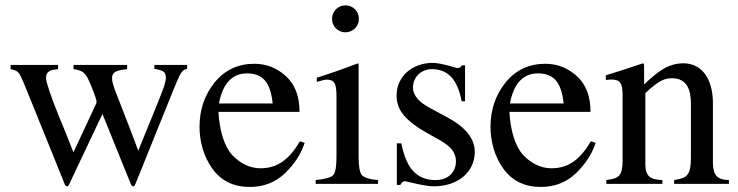

<svg xmlns="http://www.w3.org/2000/svg" viewBox="-20 -702 2817 733"><path d="M465.3 -438Q450.7 -436.5 439.9 -434.3Q429.2 -432.1 421.9 -428.5Q414.6 -424.8 411.1 -418.7Q407.7 -412.6 407.7 -403.3Q407.7 -395 411.1 -382.3Q414.6 -369.6 419.4 -356.4Q441.4 -299.8 464.4 -241.2Q487.3 -182.6 507.8 -126.5Q511.2 -135.3 519.5 -155.5Q527.8 -175.8 538.3 -201.7Q548.8 -227.5 560.3 -255.4Q571.8 -283.2 581.5 -307.6Q591.3 -332 598.1 -349.6Q605 -367.2 606.4 -372.1Q613.3 -395.5 613.3 -405.8Q613.3 -423.3 602.3 -429.7Q591.3 -436 569.3 -439V-454.1H694.3V-439Q688 -438 683.1 -435.3Q678.2 -432.6 673.6 -426.5Q668.9 -420.4 664.1 -410.2Q659.2 -399.9 652.3 -383.8Q650.9 -380.9 643.8 -363.3Q636.7 -345.7 626 -319.1Q615.2 -292.5 601.8 -259.3Q588.4 -226.1 574.5 -191.7Q560.5 -157.2 547.1 -123.8Q533.7 -90.3 522.9 -63.7Q512.2 -37.1 505.1 -19.5Q498 -2 496.6 1Q493.2 9.8 488.3 9.8Q481.4 6.3 481 4.4Q454.1 -62.5 426 -131.3Q397.9 -200.2 371.1 -267.1Q338.9 -199.2 307.1 -131.8Q275.4 -64.5 243.2 3.4Q239.7 9.8 235.8 9.8Q229.5 6.8 228.5 4.4Q227.5 1.5 220.7 -14.9Q213.9 -31.2 203.9 -56.2Q193.8 -81.1 181.4 -112.1Q168.9 -143.1 155.8 -175.3Q142.6 -207.5 130.1 -238.5Q117.7 -269.5 107.7 -294.4Q97.7 -319.3 90.8 -335.7Q84 -352.1 83 -355Q60.1 -413.1 51.3 -423.8Q43.5 -434.1 20.5 -438V-454.1H201.7V-438Q190.9 -437 182.4 -435.3Q173.8 -433.6 168 -429.9Q162.1 -426.3 158.9 -420.2Q155.8 -414.1 155.8 -404.3Q155.8 -392.6 168.7 -354Q181.6 -315.4 205.1 -257.8Q218.8 -224.6 233.2 -189.2Q247.6 -153.8 260.3 -120.6Q282.2 -167.5 304 -213.9Q325.7 -260.3 347.7 -307.6Q347.7 -309.1 348.1 -310.5Q348.6 -312 348.6 -313.5Q348.6 -317.9 345.5 -327.9Q342.3 -337.9 337.6 -350.1Q333 -362.3 327.6 -375.2Q322.3 -388.2 317.9 -397.5Q308.6 -418 295.7 -427Q282.7 -436 260.7 -438V-454.1H465.3Z M838.4 -372.6Q831.1 -359.9 825.2 -343Q819.3 -326.2 815.9 -307.1H1021Q1014.6 -368.2 991.2 -395Q967.8 -421.9 922.9 -421.9Q867.7 -421.9 838.4 -372.6ZM814 -274.9Q816.9 -221.2 830.1 -179Q843.3 -136.7 865.2 -111.3Q888.2 -86.9 916 -73.2Q943.8 -59.6 974.6 -59.6Q1000 -59.6 1021.2 -66.4Q1042.5 -73.2 1060.5 -86.4Q1078.6 -99.6 1094.5 -118.7Q1110.4 -137.7 1125 -162.6L1143.1 -156.7Q1123 -94.2 1068.4 -41Q1013.7 11.7 933.6 11.7Q841.3 11.7 791 -57.6Q766.1 -92.8 754.2 -132.6Q742.2 -172.4 741.7 -217.3Q741.7 -315.4 799.3 -387.2Q857.4 -458.5 951.2 -458.5Q1020 -458.5 1072.3 -410.6Q1123.5 -363.8 1123.5 -274.9Z M1298.8 -681.6Q1309.6 -681.6 1318.8 -677.7Q1328.1 -673.8 1335.2 -666.7Q1342.3 -659.7 1346.2 -650.4Q1350.1 -641.1 1350.1 -629.9Q1350.1 -619.1 1346.2 -609.9Q1342.3 -600.6 1335.2 -593.8Q1328.1 -586.9 1318.8 -582.8Q1309.6 -578.6 1298.8 -578.6Q1288.1 -578.6 1278.6 -582.8Q1269 -586.9 1262.2 -593.8Q1255.4 -600.6 1251.5 -609.9Q1247.6 -619.1 1247.6 -629.9Q1247.6 -640.6 1251.5 -649.9Q1255.4 -659.2 1262.2 -666.3Q1269 -673.3 1278.6 -677.5Q1288.1 -681.6 1298.8 -681.6ZM1185.1 -14.6Q1237.8 -20 1251 -32.2Q1264.6 -45.4 1264.6 -102.1V-334.5Q1264.6 -353 1262.9 -365.2Q1261.2 -377.4 1256.8 -384.8Q1252.4 -392.1 1245.4 -395Q1238.3 -397.9 1227.5 -397.9Q1225.1 -397.9 1222.7 -397.7Q1220.2 -397.5 1216.6 -396.7Q1212.9 -396 1206.5 -394Q1200.2 -392.1 1189.5 -389.2V-405.3L1210.9 -412.1Q1240.7 -421.9 1265.1 -430.4Q1289.6 -439 1307.1 -445.6Q1324.7 -452.1 1335.2 -456.1Q1345.7 -460 1348.1 -460Q1348.6 -458 1348.9 -456.3Q1349.1 -454.6 1349.1 -452.1V-102.1Q1349.1 -46.9 1362.3 -32.7Q1377 -18.1 1423.3 -14.6V0H1185.1Z M1495.1 -154.8H1512.2Q1526.9 -80.6 1558.6 -47.6Q1590.3 -14.6 1642.1 -14.6Q1678.7 -14.6 1699.7 -34.7Q1720.7 -54.7 1720.7 -86.9Q1720.7 -107.4 1708.5 -126.2Q1696.3 -145 1665.5 -163.1H1666L1611.3 -193.8Q1553.7 -225.6 1523.9 -259.3Q1494.1 -293 1494.1 -336.4Q1494.1 -364.3 1504.6 -387.5Q1515.1 -410.6 1533.7 -427Q1552.2 -443.4 1577.4 -452.6Q1602.5 -461.9 1631.8 -461.9Q1643.6 -461.9 1659.2 -459Q1674.8 -456.1 1689 -452.4Q1703.1 -448.7 1713.1 -445.6Q1723.1 -442.4 1723.6 -442.4Q1732.4 -442.4 1736.3 -444.8Q1740.2 -447.3 1743.2 -452.6H1755.4V-315.4H1742.7Q1730 -379.9 1701.9 -408.9Q1673.8 -438 1629.4 -438Q1612.8 -438 1599.1 -432.1Q1585.4 -426.3 1576.2 -416.7Q1566.9 -407.2 1561.8 -394.5Q1556.6 -381.8 1556.6 -368.2Q1556.6 -323.2 1623.5 -288.6L1688 -253.9Q1792.5 -197.8 1792.5 -122.1Q1792.5 -92.8 1780.8 -68.6Q1769 -44.4 1748.3 -27.1Q1727.5 -9.8 1698.7 -0.2Q1669.9 9.3 1635.7 9.3Q1623 9.3 1604.7 6.3Q1586.4 3.4 1569.3 -0.5Q1552.2 -4.4 1539.6 -7.3Q1526.9 -10.3 1525.4 -10.3Q1520 -10.3 1515.6 -6.1Q1511.2 -2 1508.8 3.9H1495.1Z M1949.2 -372.6Q1941.9 -359.9 1936 -343Q1930.2 -326.2 1926.8 -307.1H2131.8Q2125.5 -368.2 2102.1 -395Q2078.6 -421.9 2033.7 -421.9Q1978.5 -421.9 1949.2 -372.6ZM1924.8 -274.9Q1927.7 -221.2 1940.9 -179Q1954.1 -136.7 1976.1 -111.3Q1999 -86.9 2026.9 -73.2Q2054.7 -59.6 2085.4 -59.6Q2110.8 -59.6 2132.1 -66.4Q2153.3 -73.2 2171.4 -86.4Q2189.5 -99.6 2205.3 -118.7Q2221.2 -137.7 2235.8 -162.6L2253.9 -156.7Q2233.9 -94.2 2179.2 -41Q2124.5 11.7 2044.4 11.7Q1952.1 11.7 1901.9 -57.6Q1877 -92.8 1865 -132.6Q1853 -172.4 1852.5 -217.3Q1852.5 -315.4 1910.2 -387.2Q1968.3 -458.5 2062 -458.5Q2130.9 -458.5 2183.1 -410.6Q2234.4 -363.8 2234.4 -274.9Z M2294.9 -14.6Q2312.5 -17.1 2324.5 -20.5Q2336.4 -23.9 2343.5 -31.7Q2350.6 -39.6 2353.8 -53.2Q2356.9 -66.9 2356.9 -89.4V-336.4Q2356.9 -354.5 2355 -366.5Q2353 -378.4 2348.1 -385.5Q2343.3 -392.6 2335 -395.5Q2326.7 -398.4 2314 -398.4Q2309.1 -398.4 2304.4 -397.9Q2299.8 -397.5 2293 -396.5V-414.6Q2302.7 -417.5 2326.7 -425Q2350.6 -432.6 2387.7 -444.8L2433.6 -460Q2437.5 -460 2438.2 -457.5Q2439 -455.1 2439 -450.2V-379.9Q2460.9 -400.4 2478.3 -414.6Q2495.6 -428.7 2508.3 -436.5Q2526.9 -447.8 2547.1 -454.1Q2567.4 -460.4 2587.9 -460.4Q2614.3 -460.4 2635.5 -450Q2656.7 -439.5 2671.4 -419.7Q2686 -399.9 2693.8 -371.8Q2701.7 -343.8 2701.7 -308.6V-81.1Q2701.7 -45.9 2715.3 -30.5Q2729 -15.1 2762.7 -14.6V0H2553.7V-14.6Q2572.3 -17.6 2584.5 -21.7Q2596.7 -25.9 2604 -34.9Q2611.3 -43.9 2614.5 -59.1Q2617.7 -74.2 2617.7 -98.6V-306.6Q2617.7 -327.1 2614.3 -344.7Q2610.8 -362.3 2602.5 -375.2Q2594.2 -388.2 2580.3 -395.8Q2566.4 -403.3 2544.9 -403.3Q2532.7 -403.3 2521.7 -400.4Q2510.7 -397.5 2499 -390.6Q2487.3 -383.8 2473.9 -373Q2460.4 -362.3 2443.8 -346.7V-74.2Q2443.8 -56.6 2447.8 -45.4Q2451.7 -34.2 2459.5 -27.6Q2467.3 -21 2479.7 -18.1Q2492.2 -15.1 2508.8 -14.6V0H2294.9Z"/></svg>

Font: Dima Niloofar
Style: Regular
Weight: 400
Designer: R.Balvardi
Foundry: Dima Software Group
Version: Version 3.00;November 13, 2018;FontCreator 11.5.0.2427 64-bi